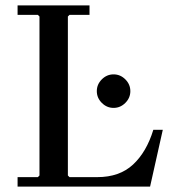

<svg xmlns="http://www.w3.org/2000/svg" viewBox="-20 -690 637 710"><path d="M547 -210H582L535 0H45V-35H120L126 -41V-629L120 -635H45V-670H311V-635H237L231 -629V-41L237 -35H340Q422 -35 472 -81.5Q522 -128 547 -210ZM400 -291Q375 -291 356.5 -309.5Q338 -328 338 -353Q338 -378 356.5 -396.5Q375 -415 400 -415Q425 -415 443.5 -396.5Q462 -378 462 -353Q462 -328 443.5 -309.5Q425 -291 400 -291Z"/></svg>

Font: Brygada 1918 Medium
Style: Regular
Weight: 500
Designer: Mateusz Machalski | Borys Kosmynka | Przemek Hoffer
Foundry: NIEPODLEGLA 2018
Version: Version 3.006